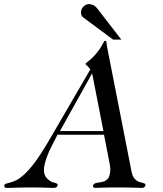

<svg xmlns="http://www.w3.org/2000/svg" viewBox="-106 -910 793 932"><path d="M341.3 -554.2 185.1 -273.9H396ZM172.9 -255.9 143.6 -198.2Q130.9 -173.8 122.6 -150.9Q114.3 -127.9 110.4 -110.8Q106.9 -95.7 107.2 -84Q107.4 -72.3 110.6 -63Q113.8 -53.7 119.9 -46.6Q126 -39.6 134.8 -33.2Q142.1 -27.8 149.4 -25.6Q156.7 -23.4 162.6 -21.7Q168.5 -20 171.6 -18.1Q174.8 -16.1 173.8 -11.2Q172.4 -4.4 168 -1.2Q163.6 2 151.4 2Q146.5 2 138.4 1.7Q130.4 1.5 117.7 1Q105 0.5 86.7 0.2Q68.4 0 43 0Q19.5 0 2.7 0.2Q-14.2 0.5 -26.9 1Q-39.6 1.5 -50.3 1.7Q-61 2 -72.8 2Q-80.6 2 -83.5 -1.5Q-86.4 -4.9 -85.4 -8.8Q-84 -16.1 -77.1 -18.3Q-70.3 -20.5 -58.6 -23.4Q-46.9 -26.4 -30.8 -33.4Q-14.6 -40.5 5.9 -58.1Q34.7 -83 65.4 -125Q96.2 -167 128.4 -222.2L332.5 -573.2Q324.7 -584.5 316.7 -591.1Q308.6 -597.7 309.1 -601.1Q309.1 -602.1 314.5 -606Q319.8 -609.9 327.9 -616.7Q335.9 -623.5 345.9 -633.3Q356 -643.1 365.7 -655.8Q378.4 -671.9 384.8 -682.9Q391.1 -693.8 394.5 -700.2Q397.9 -706.5 399.7 -709.2Q401.4 -711.9 404.8 -711.9Q410.2 -711.9 410.6 -705.1Q411.1 -698.2 413.6 -683.1L532.7 -76.2Q536.1 -58.6 543 -48.6Q549.8 -38.6 557.6 -33.2Q565.4 -27.8 573.5 -25.9Q581.5 -23.9 587.6 -22.2Q593.8 -20.5 597.4 -18.3Q601.1 -16.1 599.6 -9.8Q598.1 -3.9 594.2 -1Q590.3 2 581.1 2Q577.1 2 569.3 1.7Q561.5 1.5 547.1 1Q532.7 0.5 510.3 0.2Q487.8 0 454.6 0Q431.2 0 415 0.2Q398.9 0.5 387.7 1Q376.5 1.5 369.6 1.7Q362.8 2 358.4 2Q349.1 2 346.9 -1.7Q344.7 -5.4 345.7 -9.8Q347.2 -16.1 352.8 -18.8Q358.4 -21.5 366.5 -22.9Q374.5 -24.4 383.8 -25.6Q393.1 -26.9 401.6 -30.8Q410.2 -34.7 417 -42Q423.8 -49.3 426.8 -63Q430.2 -78.1 429.4 -91.6Q428.7 -105 424.8 -123L398.9 -255.9ZM442.9 -717.8 300.8 -823.2Q292.5 -828.6 289.1 -837.6Q285.6 -846.7 288.1 -858.9Q291 -871.6 302 -880.9Q313 -890.1 326.7 -890.1Q336.4 -890.1 346.7 -885.3Q356.9 -880.4 365.2 -870.1L482.9 -717.8Z"/></svg>

Font: XB Zar
Style: Italic
Weight: 400
Italic angle: -12°
Designer: Behnam
Foundry: Irmug
Version: Version 8.005 2009